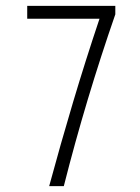

<svg xmlns="http://www.w3.org/2000/svg" viewBox="-20 -636 478 656"><path d="M148 0Q187 -144 229.5 -286.5Q272 -429 320 -572H73V-616H374V-587Q324 -443 280 -296.5Q236 -150 198 0Z"/></svg>

Font: Inconsolata SemiCondensed Light
Style: Regular
Weight: 300
Width: 4
Monospace: yes
Designer: Raph Levien, Cyreal, Brenton Simpson
Foundry: Raph Levien, Cyreal, Google
Version: Version 3.100; ttfautohint (v1.8.4.7-5d5b)